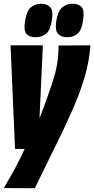

<svg xmlns="http://www.w3.org/2000/svg" viewBox="-21 -791 501 1021"><path d="M290 -549 460 -550Q454 -467 430 -384.5Q406 -302 367 -212.5Q328 -123 276.5 -19.5Q225 84 164 210L-1 209Q39 142 65 93Q91 44 110 1H59L35 -550H207L189 -162Q232 -272 262 -366Q292 -460 290 -549ZM336 -593Q306 -593 288.5 -610Q271 -627 278 -678Q287 -732 309.5 -751.5Q332 -771 365 -771Q397 -771 413 -753.5Q429 -736 421 -684Q414 -631 391.5 -612Q369 -593 336 -593ZM168 -593Q137 -593 120.5 -610Q104 -627 112 -678Q120 -732 142.5 -751.5Q165 -771 197 -771Q228 -771 245.5 -753.5Q263 -736 255 -684Q247 -630 224 -611.5Q201 -593 168 -593Z"/></svg>

Font: Georama Condensed Black
Style: Italic
Weight: 900
Width: 3
Italic angle: -9°
Designer: Jean-Baptiste Levee
Foundry: Production Type
Version: Version 1.000